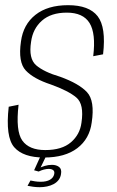

<svg xmlns="http://www.w3.org/2000/svg" viewBox="-20 -620 464 760"><path d="M154.5 3.5Q237.5 3.5 286 -33.5Q334.5 -70.5 343 -135Q356 -221 324.5 -255Q293 -289 218.5 -316Q154 -335 123.2 -361.5Q92.5 -388 103 -454.5Q110 -506.5 146 -538.2Q182 -570 244.5 -570Q309 -570 334.5 -528.8Q360 -487.5 349 -397.5L388 -405Q400.5 -512 366.5 -555.8Q332.5 -599.5 249.5 -599.5Q168.5 -599.5 120.2 -561.2Q72 -523 63 -456Q51 -374 82 -341Q113 -308 181.5 -285.5Q251 -260.5 282.2 -234Q313.5 -207.5 302.5 -134.5Q296.5 -87.5 260.8 -56.8Q225 -26 159 -26Q95 -26 68.2 -63.8Q41.5 -101.5 53.5 -205.5L14.5 -197.5Q1 -77.5 36.5 -37Q72 3.5 154.5 3.5ZM137.5 121Q152 121 166.2 118Q180.5 115 192.2 108.8Q204 102.5 211.8 92.5Q219.5 82.5 221.5 69Q225 49.5 214 41Q203 32.5 185.5 32.5Q171 32.5 156.8 36.8Q142.5 41 135 46L133 59Q143 54 153.8 51.2Q164.5 48.5 173 48.5Q184 48.5 190.5 53.5Q197 58.5 194.5 69.5Q191.5 83.5 177.8 91.5Q164 99.5 141 99.5Q129 99.5 118.5 97.8Q108 96 100.5 94.5L89 115.5Q98.5 117.5 111 119.2Q123.5 121 137.5 121ZM133 59 161.5 0H139.5L115 54Z"/></svg>

Font: Anybody SemiCondensed ExtraLight
Style: Italic
Weight: 250
Width: 4
Italic angle: -10°
Version: Version 1.113;gftools[0.9.25]